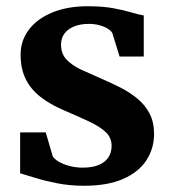

<svg xmlns="http://www.w3.org/2000/svg" viewBox="-20 -584 550 615"><path d="M249.5 11Q203 11 162.8 3Q122.5 -5 92.2 -14.5Q62 -24 44.5 -29V-160H126.5L149 -83Q154.5 -74 169.2 -65.5Q184 -57 204 -52Q224 -47 244 -47Q276.5 -47 297.2 -56Q318 -65 327.8 -80.8Q337.5 -96.5 337.5 -116.5Q337.5 -143.5 318 -161.5Q298.5 -179.5 264 -195.5Q229.5 -211.5 184 -231Q140.5 -249.5 109.5 -273.8Q78.5 -298 62.2 -331Q46 -364 46 -409Q46 -454 72.5 -489Q99 -524 147.5 -544Q196 -564 261 -564Q309.5 -564 343.8 -557.5Q378 -551 401.5 -544Q425 -537 440.5 -534.5V-403H363L340 -477.5Q336 -485.5 325 -492.2Q314 -499 298.5 -503.2Q283 -507.5 264.5 -507.5Q237.5 -507.5 217.2 -499.2Q197 -491 186.2 -476.2Q175.5 -461.5 175.5 -441.5Q175.5 -411.5 193.5 -392.8Q211.5 -374 240.8 -360.5Q270 -347 302.5 -333Q334 -319.5 364.8 -304Q395.5 -288.5 420 -268.2Q444.5 -248 459 -220.5Q473.5 -193 473.5 -155Q473.5 -108.5 449 -70.8Q424.5 -33 374.8 -11Q325 11 249.5 11Z"/></svg>

Font: Merriweather 28pt
Style: Bold
Weight: 700
Version: Version 2.100